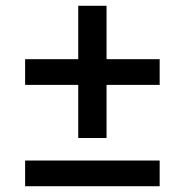

<svg xmlns="http://www.w3.org/2000/svg" viewBox="-20 -645 640 665"><path d="M251 -167V-351H67V-440H251V-625H349V-440H533V-351H349V-167ZM67 0V-89H533V0Z"/></svg>

Font: IBM Plex Sans Hebrew Medium
Style: Regular
Weight: 500
Designer: Mike Abbink, Paul van der Laan, Pieter van Rosmalen, Yanek Iontef
Foundry: Bold Monday
Version: Version 1.2